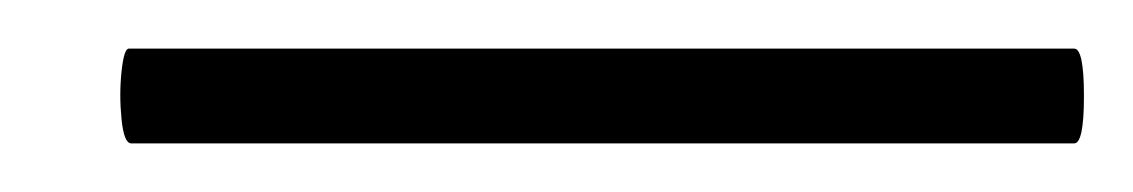

<svg xmlns="http://www.w3.org/2000/svg" viewBox="-20 -31 466 79"><path d="M34 28Q31 28 30 18Q29 8 30 -1.5Q31 -11 33 -11H422Q426 -11 426 8.5Q426 28 422 28Z"/></svg>

Font: Cormorant SC
Style: Regular
Weight: 400
Designer: Christian Thalmann (Catharsis Fonts)
Version: Version 1.000;PS 002.000;hotconv 1.0.88;makeotf.lib2.5.64775